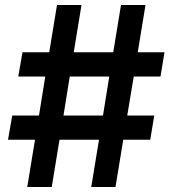

<svg xmlns="http://www.w3.org/2000/svg" viewBox="-20 -748 691 768"><path d="M345 0H442L473 -189H581L597 -286H489L515 -442H622L638 -539H531L562 -728H464L433 -539H275L306 -728H208L177 -539H70L53 -442H161L136 -286H29L12 -189H120L89 0H187L218 -189H376ZM234 -286 259 -442H417L392 -286Z"/></svg>

Font: Wafeq Semi Bold
Style: Regular
Weight: 600
Designer: Rasmus Andersson & Azza Alameddine
Foundry: Google & TypeTogether
Version: Version 3.000;January 28, 2025;FontCreator 15.0.0.3014 64-bi